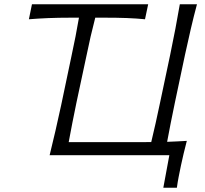

<svg xmlns="http://www.w3.org/2000/svg" viewBox="-20 -733 968 907"><path d="M751.5 154 780 0H214.5Q229.5 -60 242 -115.2Q254.5 -170.5 269 -236.5L317 -465Q328 -516.5 336.8 -560.8Q345.5 -605 353 -649.5H316.5Q255 -649.5 207.2 -647.5Q159.5 -645.5 116.5 -642L131 -713H680L665 -642Q625 -646 578.8 -647.8Q532.5 -649.5 473 -649.5H430Q418.5 -605 408.2 -560.8Q398 -516.5 387.5 -465L341 -247.5Q330.5 -195.5 321.5 -151Q312.5 -106.5 304.5 -61.5H608.5Q629.5 -61.5 651 -61.5Q672.5 -61.5 694.5 -62Q705.5 -106.5 715.2 -151.2Q725 -196 736 -247.5L784 -474.5Q798 -541 808.5 -597Q819 -653 829.5 -713H910.5Q894.5 -653 881.5 -597Q868.5 -541 854 -474.5L806 -247.5Q795.5 -196 786.5 -151.8Q777.5 -107.5 769.5 -63Q792.5 -64 816 -65Q839.5 -66 862.5 -67.5Q854 -36 847.5 -7.5Q841 21 835 48Q829.5 74.5 824.2 101.2Q819 128 815.5 154Z"/></svg>

Font: Commissioner Flair Light
Style: Italic
Weight: 300
Italic angle: -12°
Designer: Kostas Bartsokas
Foundry: Kostas Bartsokas
Version: Version 1.000; ttfautohint (v1.8.3)